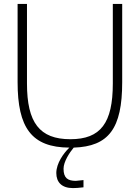

<svg xmlns="http://www.w3.org/2000/svg" viewBox="-20 -742 715 982"><path d="M407 179 368 183C327 183 305 169 305 121C305 85 336 38 357 13C536 7 605 -84 605 -322V-722H557V-315C557 -113 495 -30 340 -30C182 -30 118 -115 118 -315V-722H70V-322C70 -89 141 12 335 13L329 19C307 41 268 92 268 143C268 190 296 220 353 220C363 220 386 219 407 216Z"/></svg>

Font: Perun ExtraLight
Style: Regular
Weight: 200
Foundry: Copyright (c) Stefan Peev, Context Ltd, 2016
Version: Version 1.089